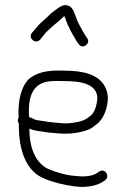

<svg xmlns="http://www.w3.org/2000/svg" viewBox="-20 -730 492 753"><path d="M137 -574 145 -584C155.4 -595.5 158.4 -602.1 169 -611C188.6 -630.6 212 -647 232 -667L236 -659C246.3 -624.8 265.2 -593.9 282 -566L289 -557C301.8 -534.7 337.6 -558.2 322 -580L316 -589C312.7 -594.3 309 -600.3 305 -607L293 -629C289 -636.3 285.3 -644 282 -652C271.7 -676.6 267.1 -710 235 -710C216.9 -708.9 193.9 -687.6 181 -678C173.2 -670.2 149.4 -648.2 141 -641C128.5 -629.9 125.2 -623.6 114 -611L106 -602C88.1 -581.2 118.3 -555.3 137 -574ZM94 -271V-272C88.7 -356.3 110.4 -412 191 -412C203 -412.7 216 -412.7 230 -412C291.4 -412 362 -403.9 362 -343C359.3 -318.7 354.7 -301.1 344 -285C338.5 -277.6 330.2 -273.2 323 -267C305.6 -253.1 272 -248.4 243 -246C224.2 -246 203.8 -248.8 187.5 -250C167 -251.5 150.7 -255.5 131 -258C112.6 -259.7 108.6 -267.4 94 -271ZM95 -226 96 -225C103.3 -221.7 113 -219 125 -217C145 -214.3 164 -210.3 184 -209C203.2 -207.7 222.9 -204.6 244 -206C273.6 -206 306 -213.2 328 -222C342 -227.8 351.7 -237.9 363 -246C386.6 -266.7 399.3 -299.3 403 -340C403 -360.5 400 -374.1 392 -389.5C366.6 -438.5 305.9 -453 231 -453C169.1 -455.7 125.1 -447.1 93 -420C62.1 -389.1 49.5 -332.6 53 -270V-268C51.7 -266 51 -264.3 51 -263C49 -256.3 50 -250.3 54 -245V-236C54 -139.1 83.1 -57.9 153 -30C188.5 -14.8 227.2 -5.4 272 1L298 3C333.4 3 361.4 -3.2 383 -17L392 -23C413.4 -38.3 391.3 -73 369 -57L360 -51C345.9 -41.6 324.2 -38 301 -38L275 -40C235.3 -43.3 200.8 -54.2 170 -67C118.7 -90.3 95 -152.1 95 -226Z"/></svg>

Font: HoneyBee
Style: SeLit
Weight: 300
Foundry: Cannot Into Space Fonts
Version: Version 0.89